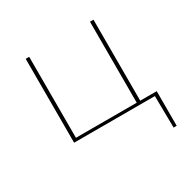

<svg xmlns="http://www.w3.org/2000/svg" viewBox="-132 -530 797 807"><g transform="rotate(-30 266.5 -126.5)"><path d="M502 -14V154H487L485 0H93V-407H110V-14H405V-407H422V-14Z"/></g></svg>

Font: EauTestText Thin
Style: Italic
Weight: 250
Italic angle: -12°
Designer: Christian Thalmann (Catharsis Fonts)
Version: Version 0.001;PS 000.001;hotconv 1.0.88;makeotf.lib2.5.64775